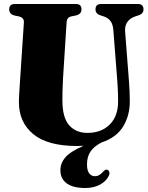

<svg xmlns="http://www.w3.org/2000/svg" viewBox="-20 -720 738 960"><path d="M566.5 -315 547 -566.5Q545 -598 532.5 -614.8Q520 -631.5 495.5 -639L483 -643Q457.5 -650.5 457.5 -673Q457.5 -700 485 -700H670Q697.5 -700 697.5 -673Q697.5 -651 672 -643L659.5 -639Q632.5 -631 618 -611.8Q603.5 -592.5 605.5 -563L624.5 -318Q626.5 -291 627.8 -265.5Q629 -240 629 -212.5Q629 -142 595.5 -87.2Q562 -32.5 487.5 -7.5Q451 11 433 37Q415 63 415 101.5Q415 133 426.2 147Q437.5 161 454.5 161Q467.5 161 478 154.2Q488.5 147.5 497 137Q507.5 125.5 517.5 129Q523 131 526.2 138.8Q529.5 146.5 524 159Q512 185 481.2 202.5Q450.5 220 405.5 220Q345.5 220 313.8 197Q282 174 282 131Q282 95 307.8 65.8Q333.5 36.5 398 9Q382 10 365.5 10Q218.5 10 146.5 -49.2Q74.5 -108.5 74.5 -209.5Q74.5 -229.5 76.8 -263.8Q79 -298 81 -328.5L99.5 -608.5Q100.5 -632 74 -638L52.5 -642.5Q26 -649.5 26 -673Q26 -700 54 -700H359.5Q387.5 -700 387.5 -673Q387.5 -650 361 -643L336.5 -638Q314.5 -633 313 -609L295 -326Q293 -293 292.5 -265.2Q292 -237.5 292 -218.5Q292 -131.5 326 -93.5Q360 -55.5 417 -55.5Q486.5 -55.5 528.5 -97.2Q570.5 -139 570.5 -212.5Q570.5 -247 569.2 -269.8Q568 -292.5 566.5 -315Z"/></svg>

Font: Fraunces 144pt S050 Black
Style: Regular
Weight: 900
Version: Version 1.000; ttfautohint (v1.8.3)